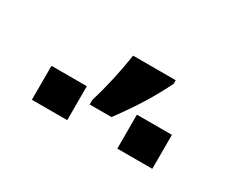

<svg xmlns="http://www.w3.org/2000/svg" viewBox="-52 -967 570 480"><g transform="rotate(30 233.5 -727.0)"><path d="M191 -678H254C295 -733 326 -784 347 -828V-838H224C217 -791 206 -740 191 -691ZM306 -617H407V-715H306ZM60 -616H162V-714H60Z"/></g></svg>

Font: Kathrein 77 Bold Condensed
Style: Regular
Weight: 700
Width: 3
Designer: Lazydogs Typefoundry, based on Open Sans by Ascender Corporation
Foundry: Lazydogs Typefoundry
Version: Version 1.003;PS 001.003;hotconv 1.0.88;makeotf.lib2.5.64775